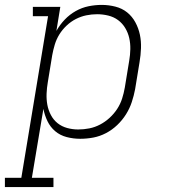

<svg xmlns="http://www.w3.org/2000/svg" viewBox="-69 -558 689 783"><path d="M-49 205V167H18L127 -492H65V-530H177L161 -432Q175 -457 195 -478Q215 -499 240 -513Q265 -527 292 -532.5Q319 -538 346 -538Q346 -538 346 -538Q346 -538 346 -538Q374 -538 401.5 -531Q429 -524 449.5 -507.5Q470 -491 483 -467Q496 -443 501.5 -416.5Q507 -390 506 -361.5Q505 -333 500 -304L482 -194Q477 -168 468.5 -142Q460 -116 445 -92Q430 -68 409 -48Q388 -28 363 -15Q338 -2 311.5 3Q285 8 258 8Q230 8 203 1Q176 -6 156 -23Q136 -40 124.5 -64Q113 -88 108 -114L61 167H149V205ZM250 -30Q273 -30 295.5 -34.5Q318 -39 339 -50Q360 -61 378 -77.5Q396 -94 409 -114Q422 -134 429 -156Q436 -178 440 -201L458 -311Q462 -334 462.5 -357.5Q463 -381 458 -403Q453 -425 441.5 -444Q430 -463 412.5 -476Q395 -489 372.5 -494.5Q350 -500 327 -500Q305 -500 283 -495.5Q261 -491 240.5 -480.5Q220 -470 202.5 -453.5Q185 -437 173 -417.5Q161 -398 154.5 -376.5Q148 -355 144 -333L126 -223Q122 -200 121 -176.5Q120 -153 124 -131Q128 -109 138.5 -89Q149 -69 166 -55.5Q183 -42 205 -36Q227 -30 250 -30Z"/></svg>

Font: Iosevka Curly Slab XLtEx
Style: Italic
Weight: 200
Width: 7
Italic angle: -9°
Monospace: yes
Designer: Belleve Invis
Foundry: Belleve Invis
Version: Version 11.1.0; ttfautohint (v1.8.3)